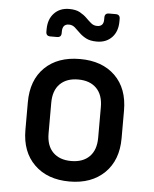

<svg xmlns="http://www.w3.org/2000/svg" viewBox="-55 -831 710 887"><g transform="rotate(5 300.0 -388.0)"><path d="M300 9Q198 9 137.5 -50Q77 -109 77 -211V-339Q77 -442 137 -500.5Q197 -559 300 -559Q403 -559 463 -500.5Q523 -442 523 -339V-211Q523 -109 462.5 -50Q402 9 300 9ZM300 -86Q354 -86 384.5 -116.5Q415 -147 415 -204V-346Q415 -403 384.5 -433.5Q354 -464 300 -464Q246 -464 215.5 -433.5Q185 -403 185 -346V-204Q185 -147 215.5 -116.5Q246 -86 300 -86ZM370 -646Q339 -646 320 -656Q301 -666 288 -679Q275 -692 263 -702.5Q251 -713 235 -713Q205 -713 205 -678V-671Q205 -651 185 -651H154Q134 -651 134 -671V-682Q134 -729 160.5 -757Q187 -785 230 -785Q261 -785 280 -774.5Q299 -764 312 -751Q325 -738 337 -728Q349 -718 365 -718Q395 -718 395 -750V-760Q395 -780 415 -780H446Q466 -780 466 -760V-748Q466 -701 439.5 -673.5Q413 -646 370 -646Z"/></g></svg>

Font: Pitagon Sans Mono SemiBold
Style: Regular
Weight: 600
Monospace: yes
Designer: Travis Tran
Foundry: Pitagon
Version: Version 1.001; ttfautohint (v1.8.4.7-5d5b);gftools[0.9.26]